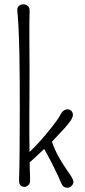

<svg xmlns="http://www.w3.org/2000/svg" viewBox="-20 -882 400 904"><path d="M252 -244.1Q236.8 -228.5 224.6 -214.8Q245.1 -152.3 295.9 -80.1Q310.1 -60.5 317.9 -47.1Q325.7 -33.7 325.7 -24.7Q325.7 -15.6 316.9 -6.8Q308.1 2 298.8 2Q277.3 2 269.3 -17.8Q261.2 -37.6 249 -63.2Q236.8 -88.9 224.1 -113.8Q203.1 -154.8 188 -180.7Q174.8 -168 159.2 -153.8Q137.2 -133.8 125.5 -122.6Q122.6 -119.6 119.6 -117.2V-116.2Q119.6 -104 120.1 -89.6Q120.6 -75.2 121.1 -60.8Q121.6 -46.4 121.8 -32.5Q122.1 -18.6 113.3 -10.3Q104.5 -2 94.5 -2Q84.5 -2 76.7 -9.3Q68.8 -16.6 69.8 -39.8Q70.8 -63 71.5 -101.1Q72.3 -139.2 72.3 -182.6Q73.2 -312 73.2 -372.8Q73.2 -433.6 72.8 -500Q72.3 -566.4 71.3 -627.9Q68.4 -766.1 61.5 -831.1Q60.1 -846.7 69.1 -854.2Q78.1 -861.8 89.6 -861.8Q101.1 -861.8 110.6 -854.2Q120.1 -846.7 119.4 -828.1Q118.7 -809.6 118.4 -780.8Q118.2 -752 118.2 -717.8Q119.1 -615.2 119.1 -566.2Q119.1 -517.1 118.9 -463.6Q118.7 -410.2 118.2 -356Q117.7 -245.1 119.1 -166.5Q168.9 -212.9 227.5 -288.1Q255.9 -324.2 263.7 -340.8Q276.9 -367.2 298.8 -367.2Q308.6 -367.2 315.9 -359.9Q323.2 -352.5 323.2 -341.1Q323.2 -329.6 312.3 -313.7Q301.3 -297.9 285.4 -280Q269.5 -262.2 252 -244.1Z"/></svg>

Font: Pompiere
Style: Regular
Weight: 400
Designer: Karolina Lach
Foundry: Sorkin Type Co.
Version: Version 1.002